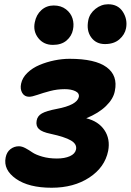

<svg xmlns="http://www.w3.org/2000/svg" viewBox="-20 -840 620 911"><path d="M398.9 -744.1Q405.3 -775.9 432.9 -797.9Q460.4 -819.8 493.2 -819.8Q540 -819.8 563 -783.9Q585.9 -748 578.1 -706.1Q572.3 -675.8 546.4 -653.3Q520.5 -630.9 478 -630.9Q435.5 -630.9 412.4 -663.1Q389.2 -695.3 398.9 -744.1ZM231 -627Q187 -627 161.6 -659.4Q136.2 -691.9 145 -733.9Q151.9 -770 176.3 -792Q200.7 -814 234.9 -814Q269.5 -814 293 -795.9Q316.4 -777.8 324.2 -752Q332 -726.1 326.2 -699.2Q320.3 -668.9 295.9 -647.9Q271.5 -627 231 -627ZM225.1 50.8Q116.2 50.8 55.7 8.3Q-4.9 -34.2 6.8 -92.8Q11.7 -118.2 29.3 -132.1Q46.9 -146 69.8 -146Q84 -146 100.8 -137Q117.7 -127.9 133.5 -116.9Q149.4 -106 180.4 -96.9Q211.4 -87.9 250 -87.9Q286.6 -87.9 311.5 -98.9Q336.4 -109.9 340.8 -130.9Q345.7 -156.2 316.9 -173.3Q288.1 -190.4 220.2 -205.1Q179.7 -213.4 164.6 -227.8Q149.4 -242.2 153.8 -267.1Q157.2 -289.6 178.7 -301.8Q200.2 -314 249 -323.2Q345.2 -341.3 354 -379.9Q357.4 -397.9 337.4 -407.5Q317.4 -417 287.1 -417Q251.5 -417 217.3 -408Q183.1 -398.9 157.5 -389.9Q131.8 -380.9 118.2 -380.9Q96.2 -380.9 85.4 -399.2Q74.7 -417.5 80.1 -442.9Q85.9 -471.2 109.9 -494.4Q133.8 -517.6 167.5 -531.7Q201.2 -545.9 238.3 -553.5Q275.4 -561 310.1 -561Q431.6 -561 485.8 -521.2Q540 -481.4 524.9 -408.2Q518.1 -371.1 482.9 -336.9Q447.8 -302.7 389.2 -278.8Q447.3 -264.6 475.6 -222.4Q503.9 -180.2 493.2 -124Q477.5 -45.9 403.8 2.4Q330.1 50.8 225.1 50.8Z"/></svg>

Font: Shantell Sans Irregular
Style: Bold Italic
Weight: 700
Italic angle: -11.31°
Designer: Stephen Nixon, Anya Danilova, Shantell Martin
Foundry: Arrow Type
Version: Version 1.006;[9816181b4]